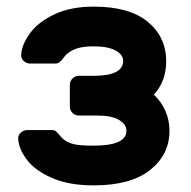

<svg xmlns="http://www.w3.org/2000/svg" viewBox="-20 -550 578 580"><path d="M138 -157H62C54.7 -157 48.2 -154.3 42.5 -149C36.8 -143.7 34.3 -137.3 35 -130C36.3 -109.3 45.3 -88.2 62 -66.5C78.7 -44.8 104 -26.7 138 -12C172 2.7 213.7 10 263 10C337.7 10 394.5 -5.5 433.5 -36.5C472.5 -67.5 492 -107 492 -155C492 -175.7 488 -195.3 480 -214C472 -232.7 460.3 -249.3 445 -264C469.7 -291.3 482 -325 482 -365C482 -413.7 463.5 -453.3 426.5 -484C389.5 -514.7 335 -530 263 -530C217 -530 177.7 -522.3 145 -507C112.3 -491.7 87.7 -472.7 71 -450C54.3 -427.3 45.3 -405.7 44 -385C43.3 -377.7 45.8 -371.3 51.5 -366C57.2 -360.7 63.7 -358 71 -358H147C151.7 -358 155.8 -359.3 159.5 -362C163.2 -364.7 166.8 -368.5 170.5 -373.5C174.2 -378.5 177.3 -382.3 180 -385C188.7 -393 199.3 -399.2 212 -403.5C224.7 -407.8 241.7 -410 263 -410C291.7 -410 313.7 -405.8 329 -397.5C344.3 -389.2 352 -378.7 352 -366C352 -336 322.3 -321 263 -321H218C210.7 -321 204.3 -318.3 199 -313C193.7 -307.7 191 -301.3 191 -294V-228C191 -220.7 193.7 -214.3 199 -209C204.3 -203.7 210.7 -201 218 -201H273C303 -201 325.3 -196.5 340 -187.5C354.7 -178.5 362 -167.7 362 -155C362 -125 329 -110 263 -110C235.7 -110 215.7 -111.5 203 -114.5C190.3 -117.5 179.7 -122.7 171 -130C168.3 -132 164.8 -135.7 160.5 -141C156.2 -146.3 152.5 -150.3 149.5 -153C146.5 -155.7 142.7 -157 138 -157Z"/></svg>

Font: Rubik
Style: Regular
Weight: 500
Designer: Hubert & Fischer
Foundry: Hubert & Fischer
Version: Version 1.100